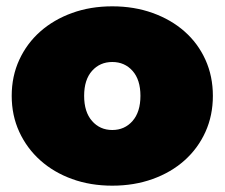

<svg xmlns="http://www.w3.org/2000/svg" viewBox="-20 -577 710 607"><path d="M17 -274Q17 -336 41 -388Q65 -440 107.5 -477.5Q150 -515 208 -536Q266 -557 335 -557Q404 -557 462.5 -536Q521 -515 563.5 -477.5Q606 -440 629.5 -388Q653 -336 653 -274Q653 -212 629.5 -160Q606 -108 563.5 -70Q521 -32 462.5 -11Q404 10 335 10Q266 10 208 -11Q150 -32 107.5 -70Q65 -108 41 -160Q17 -212 17 -274ZM424 -274Q424 -325 399 -353Q374 -381 335 -381Q296 -381 271 -353Q246 -325 246 -274Q246 -223 271 -194.5Q296 -166 335 -166Q374 -166 399 -194.5Q424 -223 424 -274Z"/></svg>

Font: CMG Sans Black
Style: Regular
Weight: 900
Designer: Julieta Ulanovsky
Foundry: Julieta Ulanovsky
Version: Version 7.200